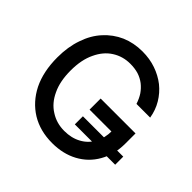

<svg xmlns="http://www.w3.org/2000/svg" viewBox="-183 -921 1114 1114"><g transform="rotate(45 374.5 -363.5)"><path d="M734.4 -226.6Q734.4 -210 734.4 -160.2Q651.4 -160.2 403.3 -160.2Q403.3 -176.8 403.3 -226.6Q486.3 -226.6 734.4 -226.6ZM572.3 -497.1Q561.5 -530.3 544.9 -555.7Q527.3 -581.1 503.9 -599.6Q479.5 -618.2 449.2 -627.9Q418.9 -636.7 382.8 -636.7Q321.3 -636.7 272.5 -605.5Q222.7 -574.2 194.3 -512.7Q165 -452.1 165 -364.3Q165 -275.4 194.3 -214.8Q222.7 -153.3 273.4 -122.1Q323.2 -89.8 386.7 -89.8Q446.3 -89.8 490.2 -114.3Q535.2 -138.7 558.6 -182.6Q583 -226.6 583 -287.1Q592.8 -285.2 612.3 -281.2Q559.6 -281.2 403.3 -281.2Q403.3 -304.7 403.3 -372.1Q475.6 -372.1 689.5 -372.1Q689.5 -351.6 689.5 -289.1Q689.5 -198.2 650.4 -130.9Q612.3 -63.5 543 -26.4Q475.6 9.8 386.7 9.8Q288.1 9.8 213.9 -35.2Q139.6 -81.1 97.7 -164.1Q56.6 -248 56.6 -363.3Q56.6 -450.2 81.1 -519.5Q104.5 -588.9 148.4 -636.7Q192.4 -685.5 252 -711.9Q311.5 -737.3 381.8 -737.3Q441.4 -737.3 492.2 -719.7Q543 -702.1 583 -670.9Q623 -638.7 649.4 -594.7Q675.8 -550.8 684.6 -497.1Q647.5 -497.1 572.3 -497.1Z"/></g></svg>

Font: DeepSea
Style: Medium
Weight: 500
Designer: Stem
Version: Version 3.019;git-0a5106e0b